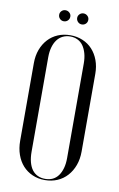

<svg xmlns="http://www.w3.org/2000/svg" viewBox="-92 -873 580 932"><g transform="rotate(10 198.0 -407.5)"><path d="M46.6 -160Q46.6 -122.5 57.5 -91.7Q68.4 -60.9 88.1 -38.9Q107.9 -17 135.6 -4.8Q163.4 7.5 197.1 7.5Q230.5 7.5 258.6 -4.6Q286.6 -16.6 306.8 -39.1Q327 -61.5 338.2 -92Q349.4 -122.5 349.4 -160V-542.8Q349.4 -579.1 338.2 -609.4Q327 -639.6 307.2 -661.2Q287.5 -682.8 259.6 -694.6Q231.8 -706.5 199 -706.5Q164.6 -706.5 136.9 -694.6Q109.1 -682.8 89.1 -661Q69 -639.2 57.8 -609.2Q46.6 -579.1 46.6 -542.8ZM110.4 -582.4Q110.4 -609.9 116.6 -631.9Q122.8 -653.9 134.2 -669.1Q145.6 -684.4 162.1 -692.4Q178.5 -700.5 199 -700.5Q218.5 -700.5 234.9 -692.6Q251.4 -684.8 262.3 -669.5Q273.2 -654.2 279.4 -632.2Q285.6 -610.2 285.6 -582.4V-116.6Q285.6 -88.1 279.4 -66.3Q273.2 -44.5 262.1 -29.2Q251 -14 234.8 -6.2Q218.5 1.5 197.8 1.5Q177.2 1.5 160.8 -6.2Q144.4 -14 133.2 -28.9Q122.1 -43.9 116.2 -66.2Q110.4 -88.5 110.4 -116.6ZM126.8 -795.2Q126.8 -783.8 134.7 -775.7Q142.6 -767.6 153.8 -767.6Q165.9 -767.6 173.8 -775.6Q181.8 -783.5 181.8 -795.2Q181.8 -806.4 173.5 -814.1Q165.2 -821.9 153.8 -821.9Q142.6 -821.9 134.7 -814.1Q126.8 -806.4 126.8 -795.2ZM215.5 -795.2Q215.5 -784.1 223.4 -775.9Q231.4 -767.6 242.9 -767.6Q254.6 -767.6 262.6 -775.4Q270.5 -783.1 270.5 -795.2Q270.5 -806.4 262.2 -814.1Q254 -821.9 242.9 -821.9Q231.4 -821.9 223.4 -813.9Q215.5 -806 215.5 -795.2Z"/></g></svg>

Font: Moniqa Black
Style: Regular
Weight: 900
Designer: Rajesh Rajput
Foundry: Rajesh Rajput
Version: Version 1.000